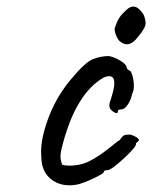

<svg xmlns="http://www.w3.org/2000/svg" viewBox="-20 -561 454 572"><path d="M355 -530Q383 -558 408 -517Q416 -497 413 -485.5Q410 -474 391 -451Q364 -415 337 -438Q330 -444 325 -458Q320 -472 322 -477Q331 -508 349 -524Q349 -524 355 -530ZM331 -229Q331 -220 319.5 -227Q308 -234 306.5 -241Q305 -248 306.5 -254Q308 -260 312 -271Q337 -350 289 -330Q206 -283 166 -128Q158 -100 161 -85.5Q164 -71 166 -70Q180 -66 204 -68.5Q228 -71 249.5 -82.5Q271 -94 291 -109Q311 -124 321 -132.5Q331 -141 337 -144Q346 -158 352.5 -159Q359 -160 369 -160Q393 -152 394 -143Q394 -141 390 -139L385 -134Q389 -126 350 -90Q311 -54 300 -54Q289 -54 289 -48Q289 -44 258.5 -29.5Q228 -15 209 -11Q164 -3 133.5 -26Q103 -49 103 -96Q99 -140 122.5 -205Q146 -270 189.5 -322.5Q233 -375 256 -384.5Q279 -394 305 -394Q323 -390 340.5 -379Q358 -368 358 -357L363 -352Q372 -352 377 -325Q382 -298 374 -282Q370 -263 360.5 -249Q351 -235 341 -235Q331 -235 331 -229Z"/></svg>

Font: Caveat
Style: Regular
Weight: 400
Designer: Pablo Impallari
Foundry: Creative Lab NY
Version: Version 1.096; ttfautohint (v1.3)